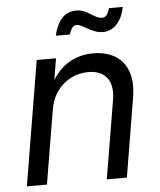

<svg xmlns="http://www.w3.org/2000/svg" viewBox="-53 -787 692 833"><g transform="rotate(-5 293.0 -370.5)"><path d="M171.4 -321.3 117.7 0H30.3L120.6 -542.5H204.6L183.1 -411.1L169.4 -414.1Q206.1 -487.8 255.6 -518.8Q305.2 -549.8 366.2 -549.8Q422.4 -549.8 461.7 -526.4Q501 -502.9 517.6 -456.5Q534.2 -410.2 522.5 -340.8L465.8 0H378.4L435.1 -339.4Q445.8 -403.8 419.7 -437.3Q393.6 -470.7 338.4 -470.7Q298.3 -470.7 263.2 -453.1Q228 -435.5 203.6 -402.1Q179.2 -368.7 171.4 -321.3ZM418 -638.2Q399.9 -638.2 383.8 -644.3Q367.7 -650.4 353.5 -658.4Q339.4 -666.5 327.4 -672.6Q315.4 -678.7 306.6 -678.7Q293 -678.7 284.9 -666.3Q276.9 -653.8 273.9 -640.1H212.4Q221.7 -684.6 245.8 -712.9Q270 -741.2 308.6 -741.2Q327.1 -741.2 342.3 -735.1Q357.4 -729 370.4 -720.7Q383.3 -712.4 395 -706.3Q406.7 -700.2 418.9 -700.2Q431.6 -700.2 439.2 -709.5Q446.8 -718.8 452.6 -739.3H512.7Q503.4 -692.4 478.3 -665.3Q453.1 -638.2 418 -638.2Z"/></g></svg>

Font: Inter 16pt
Style: Italic
Weight: 400
Italic angle: -9.3988°
Version: Version 4.001;git-66647c0bb